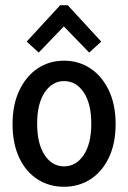

<svg xmlns="http://www.w3.org/2000/svg" viewBox="-20 -705 490 734"><path d="M225 9Q168 9 123.5 -19.5Q79 -48 53.5 -102Q28 -156 28 -231Q28 -305 54 -359.5Q80 -414 124 -443.5Q168 -473 225 -473Q281 -473 325.5 -443.5Q370 -414 396 -359.5Q422 -305 422 -231Q422 -156 396 -102Q370 -48 325.5 -19.5Q281 9 225 9ZM225 -69Q271 -69 300 -112.5Q329 -156 329 -232Q329 -309 300 -352Q271 -395 225 -395Q180 -395 151 -352Q122 -309 122 -232Q122 -156 150.5 -112.5Q179 -69 225 -69ZM128 -504 82 -546 210 -685H239L367 -546L321 -504L224 -604Z"/></svg>

Font: Inconsolata SemiCondensed SemiBold
Style: Regular
Weight: 600
Width: 4
Monospace: yes
Designer: Raph Levien, Cyreal, Brenton Simpson
Foundry: Raph Levien, Cyreal, Google
Version: Version 3.001; ttfautohint (v1.8.2.53-6de2)